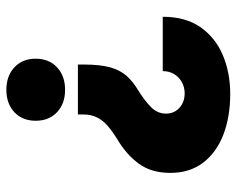

<svg xmlns="http://www.w3.org/2000/svg" viewBox="-94 -684 789 642"><g transform="rotate(90 301.0 -362.5)"><path d="M195.3 -228V-247.6Q195.3 -302.7 204.8 -336.4Q214.4 -370.1 233.6 -391.4Q252.9 -412.6 283.2 -430.7Q316.9 -451.7 338.1 -472.9Q359.4 -494.1 359.4 -522.9Q359.4 -541.5 350.3 -555.4Q341.3 -569.3 326.2 -577.1Q311 -585 292 -585Q271.5 -585 254.4 -575.7Q237.3 -566.4 227.3 -549.8Q217.3 -533.2 217.3 -511.7H35.6Q35.6 -587.9 70.3 -637.7Q105 -687.5 163.6 -712.4Q222.2 -737.3 293.5 -737.3Q370.1 -737.3 429.7 -714.4Q489.3 -691.4 523.4 -646.7Q557.6 -602.1 557.6 -537.1Q557.6 -474.1 527.3 -432.4Q497.1 -390.6 446.3 -360.4Q419.9 -344.2 401.1 -328.1Q382.3 -312 372.3 -292.2Q362.3 -272.5 362.3 -245.1V-228ZM279.8 11.2Q233.4 11.2 204.6 -15.6Q175.8 -42.5 175.8 -86.9Q175.8 -131.3 204.6 -158.2Q233.4 -185.1 279.8 -185.1Q326.2 -185.1 354.7 -158.2Q383.3 -131.3 383.3 -86.9Q383.3 -42.5 354.7 -15.6Q326.2 11.2 279.8 11.2Z"/></g></svg>

Font: Inter 18pt Black
Style: Regular
Weight: 900
Designer: Rasmus Andersson
Foundry: rsms
Version: Version 4.001;git-66647c0bb